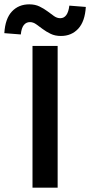

<svg xmlns="http://www.w3.org/2000/svg" viewBox="-67 -866 416 886"><path d="M83 0V-654H199V0ZM214 -700Q187 -700 166.5 -710Q146 -720 130 -732Q114 -744 100 -754Q86 -764 71 -764Q54 -764 43 -750.5Q32 -737 29 -707L-47 -713Q-43 -780 -12 -813Q19 -846 68 -846Q95 -846 115.5 -836Q136 -826 152 -814Q168 -802 182 -792Q196 -782 211 -782Q246 -782 253 -840L329 -834Q325 -767 294 -733.5Q263 -700 214 -700Z"/></svg>

Font: Processing Sans Pro Semibold
Style: Regular
Weight: 600
Designer: Paul D. Hunt
Foundry: Adobe Systems Incorporated
Version: Version 2.020;PS 2.000;hotconv 1.0.86;makeotf.lib2.5.63406